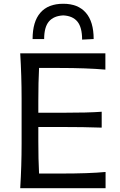

<svg xmlns="http://www.w3.org/2000/svg" viewBox="-20 -995 634 1015"><path d="M314.5 -913.6Q263.7 -911.1 238.5 -881.3Q213.4 -851.6 213.4 -788.6H152.3Q152.3 -880.4 193.4 -927.7Q234.4 -975.1 314.5 -975.1Q392.6 -975.1 433.8 -927.7Q475.1 -880.4 475.1 -788.6L414.1 -785.6Q414.1 -850.6 389.2 -880.9Q364.3 -911.1 314.5 -913.6ZM186.5 -77.6H302.7Q451.2 -77.6 538.1 -85.9V0H86.9Q94.2 -118.7 94.2 -235.4V-475.1Q94.2 -592.8 86.9 -712.9H537.1V-627Q436.5 -635.7 294.4 -635.7H186.5Q182.6 -561.5 182.6 -461.9V-398.9H301.3Q448.2 -398.9 517.6 -404.3V-320.3Q425.3 -323.7 300.8 -323.7H182.6V-249Q182.6 -151.4 186.5 -77.6Z"/></svg>

Font: Commissioner Flair
Style: Regular
Weight: 400
Designer: Kostas Bartsokas
Foundry: Kostas Bartsokas
Version: Version 1.000